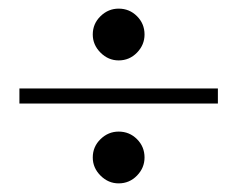

<svg xmlns="http://www.w3.org/2000/svg" viewBox="-20 -542 550 445"><path d="M25 -337H485V-302H25ZM255 -117Q231 -117 213 -135Q195 -153 195 -177Q195 -202 213 -219.5Q231 -237 255 -237Q280 -237 297.5 -219.5Q315 -202 315 -177Q315 -153 297.5 -135Q280 -117 255 -117ZM255 -402Q231 -402 213 -420Q195 -438 195 -462Q195 -487 213 -504.5Q231 -522 255 -522Q280 -522 297.5 -504.5Q315 -487 315 -462Q315 -438 297.5 -420Q280 -402 255 -402Z"/></svg>

Font: Brygada 1918 Medium
Style: Regular
Weight: 500
Designer: Mateusz Machalski | Borys Kosmynka | Przemek Hoffer
Foundry: NIEPODLEGLA 2018
Version: Version 3.006